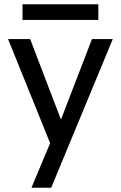

<svg xmlns="http://www.w3.org/2000/svg" viewBox="-20 -684 569 904"><path d="M413 -500H511L221 200H128L216 -10L18 -500H122L267 -121ZM86 -664H443V-590H86Z"/></svg>

Font: Albert Sans Medium
Style: Regular
Weight: 500
Designer: Andreas Rasmussen
Foundry: a.Foundry
Version: Version 1.025